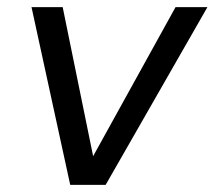

<svg xmlns="http://www.w3.org/2000/svg" viewBox="-20 -516 599 536"><path d="M176 0 68 -496H155L240 -80L470 -496H559L275 0Z"/></svg>

Font: DM Sans 24pt
Style: Italic
Weight: 400
Italic angle: -10°
Designer: Colophon Foundry, Jonny Pinhorn
Foundry: Colophon Foundry
Version: Version 4.004;gftools[0.9.30]